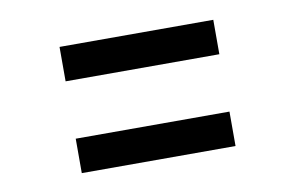

<svg xmlns="http://www.w3.org/2000/svg" viewBox="-43 -479 633 412"><g transform="rotate(-10 273.5 -272.5)"><path d="M106 -334.5V-409.5H441V-334.5ZM106 -134.5V-209.5H441V-134.5Z"/></g></svg>

Font: Mohave
Style: Regular
Weight: 400
Designer: Gumpita Rahayu
Foundry: Tokotype
Version: Version 2.003; ttfautohint (v1.8.3)